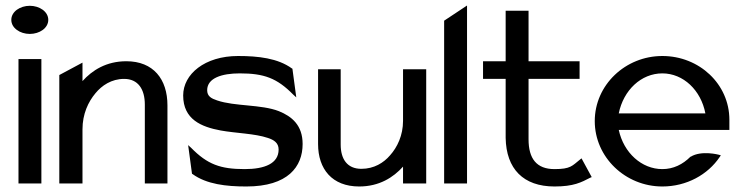

<svg xmlns="http://www.w3.org/2000/svg" viewBox="-20 -665 2693 696"><path d="M21 -593C21 -563 53 -542 88 -542C123 -542 155 -563 155 -593C155 -623 123 -644 88 -644C53 -644 21 -623 21 -593ZM47 0H130V-451H47Z M195 0H279V-196C279 -252 300 -296 326 -327C349 -355 384 -379 430 -379C481 -379 505 -341 505 -286V0H587V-283C587 -378 536 -443 438 -443C365 -443 314 -410 279 -371V-438L195 -393Z M644 -319C644 -232 710 -205 780 -192C835 -182 904 -181 951 -165C973 -158 990 -147 990 -123C990 -72 939 -52 867 -52C779 -52 732 -69 673 -129L662 -139L676 -35L678 -34C729 3 800 11 873 11C1024 11 1077 -61 1077 -143C1077 -211 1038 -243 991 -262C927 -287 831 -279 767 -301C746 -308 731 -316 731 -338C731 -382 784 -399 849 -399C937 -399 984 -382 1043 -322L1054 -312L1040 -416L1038 -417C987 -454 916 -462 843 -462C722 -462 644 -396 644 -319Z M1133 -143C1133 -52 1184 11 1282 11C1355 11 1406 -22 1441 -61V0H1525V-414H1441V-227C1441 -174 1420 -131 1394 -102C1371 -75 1336 -53 1290 -53C1238 -53 1215 -89 1215 -141V-414H1133Z M1590 0H1673V-645L1590 -590Z M1731 -379H1813V-165C1815 -53 1877 11 1990 11C2060 11 2087 -4 2120 -21L2125 -23L2088 -91L2083 -87C2054 -64 2049 -52 1990 -52C1925 -52 1896 -90 1896 -160V-379H2081V-443H1896V-626H1813V-443H1731Z M2136 -226C2136 -95 2247 11 2381 11C2469 11 2546 -32 2589 -96L2593 -102L2586 -104C2586 -104 2523 -121 2484 -97H2483C2455 -69 2421 -52 2381 -52C2306 -52 2241 -111 2223 -194H2624V-231C2624 -360 2515 -462 2381 -462C2247 -462 2136 -357 2136 -226ZM2223 -254C2240 -338 2304 -399 2381 -399C2457 -399 2521 -338 2537 -254Z"/></svg>

Font: Charger Sport
Style: DfBd
Weight: 400
Designer: Jasper
Foundry: Cannot Into Space Fonts
Version: Version 1.1